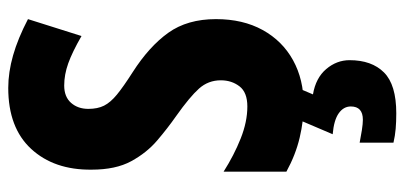

<svg xmlns="http://www.w3.org/2000/svg" viewBox="-284 -480 1004 477"><g transform="rotate(-90 218.5 -242.0)"><path d="M409 -208Q409 -141 382 -92Q355 -43 307 -16.5Q259 10 196 10Q157 10 114.5 0Q72 -10 30 -33V-189Q71 -163 112.5 -146.5Q154 -130 192 -130Q227 -130 242 -149.5Q257 -169 257 -196Q257 -227 236.5 -250Q216 -273 168 -307Q138 -328 107.5 -354Q77 -380 56 -418.5Q35 -457 35 -517Q34 -610 86.5 -667Q139 -724 238 -724Q277 -724 319 -712Q361 -700 409 -675L367 -542Q327 -565 299 -575Q271 -585 244 -585Q216 -585 201 -568Q186 -551 186 -525Q186 -502 194 -486Q202 -470 221.5 -454Q241 -438 277 -415Q341 -374 375 -326.5Q409 -279 409 -208ZM307 124Q307 179 276.5 209.5Q246 240 175 240Q154 240 136.5 238.5Q119 237 102 233V149Q117 152 133 154.5Q149 157 159 157Q192 157 192 127Q192 109 175 97Q158 85 123 82L158 0H236L222 33Q263 40 285 66Q307 92 307 124Z"/></g></svg>

Font: Noto Sans Gurmukhi ExtraCondensed ExtraBold
Style: Regular
Weight: 800
Width: 2
Designer: Jelle Bosma - Monotype Design Team
Foundry: Monotype Imaging Inc.
Version: Version 2.004; ttfautohint (v1.8.4.7-5d5b)